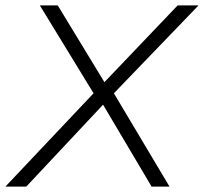

<svg xmlns="http://www.w3.org/2000/svg" viewBox="-27 -688 752 708"><path d="M-7 0 318 -344 120 -668H186L358 -385L628 -668H705L393 -344L598 0H532L353 -302L70 0Z"/></svg>

Font: Gantari Light
Style: Italic
Weight: 300
Italic angle: -10°
Version: Version 1.000